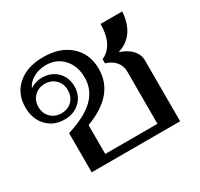

<svg xmlns="http://www.w3.org/2000/svg" viewBox="-125 -726 917 882"><g transform="rotate(-30 333.5 -285.0)"><path d="M126 -208Q222 -237 269 -282.5Q316 -328 316 -393Q316 -455 280.5 -493.5Q245 -532 189 -532Q152 -532 122 -515Q92 -498 81 -471Q92 -480 109.5 -485.5Q127 -491 145 -491Q193 -491 224 -460.5Q255 -430 255 -382Q255 -334 223 -303Q191 -272 141 -272Q83 -272 47 -310.5Q11 -349 11 -410Q11 -483 61.5 -526.5Q112 -570 197 -570Q286 -570 339 -522.5Q392 -475 392 -396Q392 -258 222 -195V-42H499V-320Q499 -350 480 -372Q461 -394 429 -403V-425Q465 -441 483.5 -478Q502 -515 502 -570H617Q608 -446 509 -416Q550 -403 572.5 -378.5Q595 -354 595 -322V0H126ZM220 -382Q220 -416 198 -438Q176 -460 142 -460Q108 -460 86 -438Q64 -416 64 -382Q64 -348 86 -326Q108 -304 142 -304Q177 -304 198.5 -326Q220 -348 220 -382Z"/></g></svg>

Font: Fahkwang
Style: Regular
Weight: 400
Version: Version 1.000; ttfautohint (v1.6)